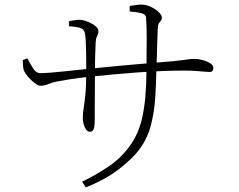

<svg xmlns="http://www.w3.org/2000/svg" viewBox="-20 -776 1040 835"><path d="M544 -726V-750Q557 -752 570 -754Q583 -756 594 -756Q611 -756 627 -750Q643 -744 656 -735Q669 -726 676.5 -716.5Q684 -707 684 -701Q684 -691 680 -686.5Q676 -682 671.5 -675.5Q667 -669 666 -651Q665 -628 664 -593.5Q663 -559 662 -525.5Q661 -492 660 -470Q659 -411 655 -349.5Q651 -288 636 -230.5Q621 -173 586 -126Q559 -89 500 -42.5Q441 4 353 39L337 14Q393 -12 453 -52.5Q513 -93 553 -154Q581 -196 594 -246.5Q607 -297 612 -354Q617 -411 617 -470Q618 -557 618 -613.5Q618 -670 615 -700Q614 -714 594 -719Q574 -724 544 -726ZM280 -684Q291 -686 303.5 -688Q316 -690 326 -690Q337 -690 351 -685.5Q365 -681 378 -674Q391 -667 399.5 -658.5Q408 -650 408 -642Q408 -632 405.5 -626.5Q403 -621 400 -614Q397 -607 396 -591Q396 -582 395 -563.5Q394 -545 393.5 -520Q393 -495 393 -465Q393 -422 392.5 -378.5Q392 -335 392 -302Q392 -269 392 -257Q392 -227 387.5 -215Q383 -203 371 -203Q361 -203 354 -213Q347 -223 343.5 -237Q340 -251 340 -262Q340 -282 343.5 -303.5Q347 -325 351 -361.5Q355 -398 355 -463Q355 -477 355 -501Q355 -525 354.5 -552.5Q354 -580 352.5 -603Q351 -626 348 -636Q344 -650 327 -655Q310 -660 280 -662ZM79 -515 99 -522Q110 -501 123.5 -479.5Q137 -458 155 -458Q172 -458 199.5 -460Q227 -462 258.5 -465.5Q290 -469 319.5 -472Q349 -475 369 -477Q399 -480 434 -483.5Q469 -487 506.5 -490.5Q544 -494 580.5 -497Q617 -500 650 -503Q703 -507 734 -510Q765 -513 781.5 -515.5Q798 -518 807 -519Q816 -520 825 -520Q841 -520 860.5 -515Q880 -510 894 -501Q908 -492 908 -480Q908 -473 904.5 -468Q901 -463 890 -463Q881 -463 867 -464.5Q853 -466 831 -467.5Q809 -469 776 -469Q736 -469 685 -467Q634 -465 578.5 -461Q523 -457 469 -452Q415 -447 368 -442Q321 -437 286 -431.5Q251 -426 225 -421Q206 -417 189 -410Q172 -403 156 -403Q146 -403 131 -414.5Q116 -426 103 -441Q90 -456 85 -467Q81 -475 80 -490.5Q79 -506 79 -515Z"/></svg>

Font: Source Han Serif JP VF
Style: Regular
Weight: 250
Designer: Ryoko NISHIZUKA 西塚涼子 (kana & ideographs); Frank Grießhammer (Latin, Greek & Cyrillic); Wenlong ZHANG 张文龙 (bopomofo); San
Foundry: Adobe
Version: Version 2.001;hotconv 1.1.0;makeotfexe 2.6.0